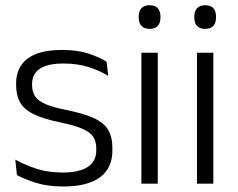

<svg xmlns="http://www.w3.org/2000/svg" viewBox="-20 -684 887 715"><path d="M216.5 10.5Q157.5 10.5 114.5 -3Q71.5 -16.5 43 -32L37 -89.5Q73 -69.5 116 -55.5Q159 -41.5 214 -41.5Q274.5 -41.5 306.5 -62.2Q338.5 -83 338.5 -124V-131Q338.5 -157.5 327 -174.8Q315.5 -192 286 -204.8Q256.5 -217.5 202.5 -228.5Q141 -241.5 105.5 -258.8Q70 -276 55 -302.5Q40 -329 40 -368V-373Q40 -433.5 82.8 -465.8Q125.5 -498 211 -498Q268 -498 309.5 -484.5Q351 -471 377 -454L383 -401.5Q351 -421 310 -434.2Q269 -447.5 216 -447.5Q175.5 -447.5 149.8 -438.5Q124 -429.5 111.8 -412.5Q99.5 -395.5 99.5 -372.5V-368Q99.5 -342 111 -324.8Q122.5 -307.5 151.5 -295.5Q180.5 -283.5 231.5 -273.5Q294.5 -260.5 331 -243.5Q367.5 -226.5 383 -200Q398.5 -173.5 398.5 -132.5V-123.5Q398.5 -57.5 352 -23.5Q305.5 10.5 216.5 10.5Z M506.5 0V-487.5H567.5V0ZM537 -576.5Q517 -576.5 506.8 -587.5Q496.5 -598.5 496.5 -619V-622.5Q496.5 -642.5 506.8 -653.5Q517 -664.5 537 -664.5Q557.5 -664.5 567.5 -653.5Q577.5 -642.5 577.5 -622.5V-619Q577.5 -598.5 567.5 -587.5Q557.5 -576.5 537 -576.5Z M713.5 0V-487.5H774.5V0ZM744 -576.5Q724 -576.5 713.8 -587.5Q703.5 -598.5 703.5 -619V-622.5Q703.5 -642.5 713.8 -653.5Q724 -664.5 744 -664.5Q764.5 -664.5 774.5 -653.5Q784.5 -642.5 784.5 -622.5V-619Q784.5 -598.5 774.5 -587.5Q764.5 -576.5 744 -576.5Z"/></svg>

Font: Anek Tamil Light
Style: Regular
Weight: 300
Designer: Aadarsh Rajan (Tamil), Yesha Goshar (Latin)
Foundry: Ek Type
Version: Version 1.003